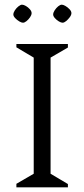

<svg xmlns="http://www.w3.org/2000/svg" viewBox="-20 -800 360 820"><path d="M50 0V-15L124 -58V-554L50 -598V-612H270V-597L196 -554V-58L270 -14V0ZM78 -703Q72 -703 62.5 -708.5Q53 -714 45 -722.5Q37 -731 37 -738Q37 -746 43.5 -756Q50 -766 59 -773Q68 -780 74 -780Q81 -780 90.5 -774.5Q100 -769 107.5 -760.5Q115 -752 115 -744Q115 -736 108.5 -726.5Q102 -717 93.5 -710Q85 -703 78 -703ZM247 -703Q241 -703 231.5 -708.5Q222 -714 214.5 -722.5Q207 -731 207 -738Q207 -746 213.5 -756Q220 -766 228.5 -773Q237 -780 244 -780Q250 -780 259.5 -774.5Q269 -769 277 -760.5Q285 -752 285 -744Q285 -736 278 -726.5Q271 -717 262.5 -710Q254 -703 247 -703Z"/></svg>

Font: Ancizar Serif Light
Style: Regular
Weight: 300
Designer: Cesar Puertas, Viviana Monsalve, Julian Moncada, Julian Prieto, Jose Castro, Felipe Aragon, Mariel Hernandez, Sara Alarc
Version: Version 8.100